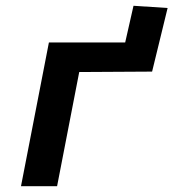

<svg xmlns="http://www.w3.org/2000/svg" viewBox="-20 -645 601 665"><path d="M413.6 -498 442.4 -625 560.5 -617.2 506.8 -397 254.4 -395.5 177.7 0H52.7L149.4 -498Z"/></svg>

Font: Fantasque Sans Mono
Style: Bold Italic
Weight: 700
Italic angle: -11°
Monospace: yes
Designer: Jany Belluz
Version: Version 1.7.1